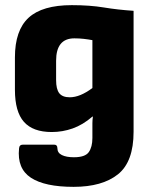

<svg xmlns="http://www.w3.org/2000/svg" viewBox="-20 -529 588 746"><path d="M266 197Q154 197 100 161.5Q46 126 54 48Q55 33 69 33H190Q203 33 203 47Q203 65 220.5 73.5Q238 82 267 82Q311 82 325 62Q339 42 339 7V-25Q339 -38 339 -50.5Q339 -63 341 -76H339Q302 -44 262.5 -30Q223 -16 181 -16Q108 -16 73 -55.5Q38 -95 38 -180V-306Q38 -411 91 -460Q144 -509 259 -509Q329 -509 383.5 -500Q438 -491 499 -487V-17Q499 100 438 148.5Q377 197 266 197ZM251 -151Q291 -151 339 -187V-373Q323 -376 305.5 -378Q288 -380 269 -380Q198 -380 198 -293V-218Q198 -182 210.5 -166.5Q223 -151 251 -151Z"/></svg>

Font: Sofia Sans Black
Style: Regular
Weight: 900
Designer: Botio Nikoltchev, Ani Petrova
Foundry: lettersoup
Version: Version 4.100; ttfautohint (v1.8.3)